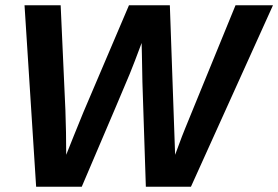

<svg xmlns="http://www.w3.org/2000/svg" viewBox="-20 -708 1055 728"><path d="M704 0H533L520 -396L518 -504L517 -545Q488 -467 472 -428Q464 -409 419 -302.5Q374 -196 290 0H117L73 -688H210L228 -290Q231 -207 231 -121L259 -191L296 -282L469 -688H624L644 -121Q651 -139 660 -164Q669 -189 682 -221Q695 -253 742.5 -369Q790 -485 873 -688H1015Z"/></svg>

Font: Libra Sans Modern
Style: Bold Italic
Weight: 700
Italic angle: -12°
Foundry: Stefan Peev, Context Ltd
Version: Version 1.000